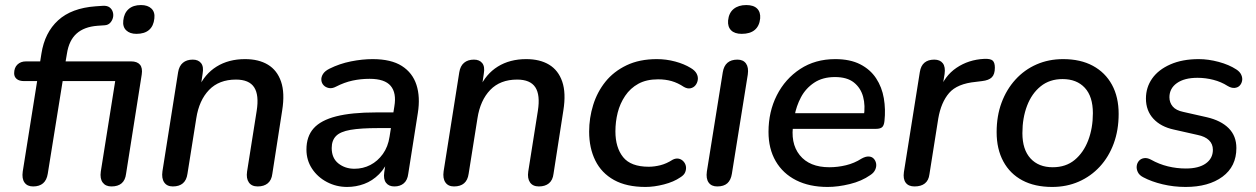

<svg xmlns="http://www.w3.org/2000/svg" viewBox="-20 -731 4973 760"><path d="M111 7Q88 7 77 -8.5Q66 -24 70 -52L127 -410H76Q56 -410 46 -418.5Q36 -427 36 -441Q36 -463 49 -475.5Q62 -488 83 -488H151L137 -475L144 -519Q157 -602 210 -650.5Q263 -699 358 -706L387 -708Q404 -709 413.5 -702Q423 -695 426.5 -683.5Q430 -672 427 -660.5Q424 -649 416 -640.5Q408 -632 395 -631L366 -629Q313 -625 283 -598Q253 -571 245 -519L238 -478L230 -488H499Q523 -488 534 -475Q545 -462 541 -436L479 -43Q476 -18 461.5 -5.5Q447 7 421 7Q398 7 386.5 -8.5Q375 -24 379 -52L436 -410H228L169 -43Q161 7 111 7ZM520 -597Q494 -597 479.5 -611Q465 -625 468 -650Q471 -679 489 -695Q507 -711 538 -711Q565 -711 579.5 -697Q594 -683 591 -658Q588 -628 570 -612.5Q552 -597 520 -597Z M664 7Q641 7 630 -9Q619 -25 623 -53L685 -445Q689 -470 704 -482.5Q719 -495 743 -495Q765 -495 776 -481Q787 -467 782 -439L771 -365L765 -382Q790 -438 837.5 -467.5Q885 -497 950 -497Q1004 -497 1040.5 -475Q1077 -453 1092.5 -408Q1108 -363 1097 -294L1058 -43Q1055 -18 1040 -5.5Q1025 7 1000 7Q976 7 965 -9Q954 -25 958 -52L996 -292Q1006 -355 986 -385.5Q966 -416 914 -416Q847 -416 807.5 -375Q768 -334 757 -263L722 -43Q715 7 664 7Z M1354 9Q1311 9 1274 -10.5Q1237 -30 1215 -63.5Q1193 -97 1193 -139Q1193 -191 1221.5 -223Q1250 -255 1311 -270.5Q1372 -286 1468 -286H1548L1539 -224H1477Q1408 -224 1367.5 -217Q1327 -210 1310 -192.5Q1293 -175 1293 -145Q1293 -105 1319.5 -84Q1346 -63 1383 -63Q1417 -63 1446 -78Q1475 -93 1495.5 -121.5Q1516 -150 1522 -190L1541 -310Q1550 -363 1526.5 -391Q1503 -419 1443 -419Q1408 -419 1375.5 -412Q1343 -405 1310 -388Q1295 -380 1282 -382.5Q1269 -385 1261 -393.5Q1253 -402 1252 -414Q1251 -426 1258.5 -438Q1266 -450 1284 -459Q1324 -479 1369 -488Q1414 -497 1455 -497Q1528 -497 1570.5 -470Q1613 -443 1628.5 -395Q1644 -347 1634 -284L1596 -43Q1593 -18 1578.5 -5.5Q1564 7 1541 7Q1519 7 1508 -7.5Q1497 -22 1501 -49L1512 -122L1520 -107Q1507 -68 1480.5 -41.5Q1454 -15 1421.5 -3Q1389 9 1354 9Z M1777 7Q1754 7 1743 -9Q1732 -25 1736 -53L1798 -445Q1802 -470 1817 -482.5Q1832 -495 1856 -495Q1878 -495 1889 -481Q1900 -467 1895 -439L1884 -365L1878 -382Q1903 -438 1950.5 -467.5Q1998 -497 2063 -497Q2117 -497 2153.5 -475Q2190 -453 2205.5 -408Q2221 -363 2210 -294L2171 -43Q2168 -18 2153 -5.5Q2138 7 2113 7Q2089 7 2078 -9Q2067 -25 2071 -52L2109 -292Q2119 -355 2099 -385.5Q2079 -416 2027 -416Q1960 -416 1920.5 -375Q1881 -334 1870 -263L1835 -43Q1828 7 1777 7Z M2535 9Q2460 9 2410.5 -18.5Q2361 -46 2336.5 -95.5Q2312 -145 2312 -210Q2312 -264 2328 -315.5Q2344 -367 2376.5 -407.5Q2409 -448 2460 -472.5Q2511 -497 2580 -497Q2617 -497 2652.5 -487.5Q2688 -478 2714 -462Q2731 -452 2737.5 -439.5Q2744 -427 2742 -414.5Q2740 -402 2732.5 -393Q2725 -384 2713 -381.5Q2701 -379 2687 -387Q2663 -403 2638.5 -410Q2614 -417 2585 -417Q2539 -417 2507 -399.5Q2475 -382 2454.5 -351.5Q2434 -321 2425 -285Q2416 -249 2416 -211Q2416 -147 2446.5 -109Q2477 -71 2548 -71Q2570 -71 2594 -77Q2618 -83 2643 -99Q2655 -105 2666 -103Q2677 -101 2685 -92.5Q2693 -84 2695 -73Q2697 -62 2692.5 -50Q2688 -38 2673 -29Q2647 -11 2608 -1Q2569 9 2535 9Z M2819 7Q2796 7 2785 -8.5Q2774 -24 2778 -52L2841 -445Q2845 -470 2859.5 -482.5Q2874 -495 2899 -495Q2922 -495 2933 -479.5Q2944 -464 2940 -436L2877 -43Q2873 -18 2859 -5.5Q2845 7 2819 7ZM2916 -597Q2888 -597 2874 -611Q2860 -625 2862 -650Q2865 -680 2884 -695.5Q2903 -711 2934 -711Q2963 -711 2977 -697Q2991 -683 2989 -658Q2986 -628 2967.5 -612.5Q2949 -597 2916 -597Z M3256 9Q3184 9 3131.5 -17.5Q3079 -44 3050.5 -93Q3022 -142 3022 -209Q3022 -289 3055 -354Q3088 -419 3147.5 -458Q3207 -497 3286 -497Q3345 -497 3385 -476.5Q3425 -456 3448 -421Q3471 -386 3478.5 -342Q3486 -298 3481 -252Q3479 -233 3471 -227Q3463 -221 3448 -221H3102L3110 -283H3417L3399 -269Q3406 -313 3396.5 -348Q3387 -383 3360 -404.5Q3333 -426 3285 -426Q3236 -426 3202.5 -403.5Q3169 -381 3150.5 -346Q3132 -311 3125 -272L3121 -245Q3107 -165 3145.5 -117Q3184 -69 3263 -69Q3296 -69 3329 -77Q3362 -85 3390 -103Q3406 -112 3418.5 -111.5Q3431 -111 3438.5 -103Q3446 -95 3448 -83.5Q3450 -72 3444.5 -59.5Q3439 -47 3425 -38Q3391 -14 3344 -2.5Q3297 9 3256 9Z M3600 7Q3576 7 3565 -8Q3554 -23 3558 -50L3621 -446Q3625 -471 3639.5 -483Q3654 -495 3678 -495Q3701 -495 3712 -480.5Q3723 -466 3719 -438L3708 -371H3698Q3718 -430 3766 -462.5Q3814 -495 3876 -498Q3901 -499 3909.5 -491Q3918 -483 3918 -463Q3918 -437 3906 -425Q3894 -413 3867 -410L3843 -407Q3769 -400 3737 -363Q3705 -326 3694 -262L3659 -41Q3656 -17 3641 -5Q3626 7 3600 7Z M4145 9Q4076 9 4027 -17Q3978 -43 3951.5 -92Q3925 -141 3925 -208Q3925 -272 3944.5 -324.5Q3964 -377 3999.5 -416Q4035 -455 4083 -476Q4131 -497 4188 -497Q4257 -497 4306 -470.5Q4355 -444 4381.5 -395.5Q4408 -347 4408 -280Q4408 -216 4388.5 -163Q4369 -110 4333.5 -71.5Q4298 -33 4250 -12Q4202 9 4145 9ZM4147 -69Q4199 -69 4234 -98Q4269 -127 4287.5 -175.5Q4306 -224 4306 -283Q4306 -349 4274 -383.5Q4242 -418 4186 -418Q4135 -418 4099.5 -389.5Q4064 -361 4045.5 -312.5Q4027 -264 4027 -204Q4027 -139 4059 -104Q4091 -69 4147 -69Z M4673 9Q4626 9 4582 -1.5Q4538 -12 4506 -29Q4490 -37 4484 -49.5Q4478 -62 4479.5 -74Q4481 -86 4488.5 -94.5Q4496 -103 4508.5 -105Q4521 -107 4536 -99Q4568 -81 4603 -72.5Q4638 -64 4674 -64Q4725 -64 4753 -84Q4781 -104 4781 -138Q4781 -161 4765.5 -176Q4750 -191 4720 -197L4627 -218Q4575 -229 4545.5 -261Q4516 -293 4516 -341Q4516 -385 4540.5 -420Q4565 -455 4612.5 -476Q4660 -497 4725 -497Q4763 -497 4804 -486Q4845 -475 4874 -456Q4888 -447 4893.5 -434.5Q4899 -422 4896.5 -410.5Q4894 -399 4886.5 -391.5Q4879 -384 4866.5 -383Q4854 -382 4839 -391Q4814 -407 4783 -415Q4752 -423 4720 -423Q4668 -423 4638.5 -402Q4609 -381 4609 -346Q4609 -325 4622 -309.5Q4635 -294 4664 -288L4757 -267Q4813 -254 4843.5 -223.5Q4874 -193 4874 -145Q4874 -72 4819 -31.5Q4764 9 4673 9Z"/></svg>

Font: Nunito ExtraLight SemiBold
Style: Italic
Weight: 600
Italic angle: -9°
Version: Version 3.602